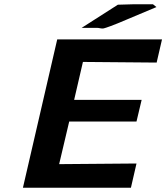

<svg xmlns="http://www.w3.org/2000/svg" viewBox="-20 -876 776 896"><path d="M361 -746 530 -854 600 -856H647H694L710 -843L572 -785Q523 -764 497 -754.5Q471 -745 464 -743.5Q457 -742 448 -744Q439 -746 433 -746ZM87 0 247 -692H736L711 -584L367 -587L326 -410H641L617 -309H303L256 -110L617 -113L591 0Z"/></svg>

Font: Coval
Style: ExtraBold Italic
Weight: 800
Foundry: Context Ltd
Version: Version 001.000